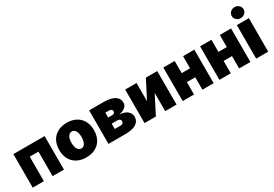

<svg xmlns="http://www.w3.org/2000/svg" viewBox="38 -1738 3855 2706"><g transform="rotate(-30 1966.0 -385.5)"><path d="M49.7 0V-545.5H558.2V0H373.6V-399.1H231.5V0Z M1072.1 -25.4Q1007.8 9.9 920.5 9.9Q833.1 9.9 768.8 -25.4Q704.5 -60.7 671.2 -124.1Q637.8 -187.5 637.8 -271.3Q637.8 -355.1 671.2 -418.5Q704.5 -481.9 768.8 -517.2Q833.1 -552.6 920.5 -552.6Q1007.8 -552.6 1072.1 -517.2Q1136.4 -481.9 1169.7 -418.5Q1203.1 -355.1 1203.1 -271.3Q1203.1 -187.5 1169.7 -124.1Q1136.4 -60.7 1072.1 -25.4ZM921.9 -134.9Q959.2 -134.9 981 -171.9Q1002.8 -208.8 1002.8 -272.7Q1002.8 -336.6 981 -373.6Q959.2 -410.5 921.9 -410.5Q882.5 -410.5 860.3 -373.8Q838.1 -337 838.1 -272.7Q838.1 -208.5 860.3 -171.7Q882.5 -134.9 921.9 -134.9Z M1282.7 0V-545.5H1521.3Q1633.2 -545.5 1695.1 -507.5Q1757.1 -469.5 1757.1 -396.3Q1757.1 -354.8 1721.1 -323.9Q1685 -293 1619.3 -282.7Q1664.1 -280.5 1698.5 -268.5Q1733 -256.4 1753.4 -237.7Q1773.8 -219.1 1783.9 -196.9Q1794 -174.7 1794 -150.6Q1794 -76.3 1733.8 -38.2Q1673.7 0 1558.2 0ZM1464.5 -137.8H1558.2Q1582 -137.8 1595.7 -149.1Q1609.4 -160.5 1609.4 -180.4Q1609.4 -201 1595.7 -212.7Q1582 -224.4 1558.2 -224.4H1464.5ZM1464.5 -323.9H1527Q1549.7 -323.9 1562.5 -334.5Q1575.3 -345.2 1575.3 -363.6Q1575.3 -382.1 1560.9 -392.8Q1546.5 -403.4 1521.3 -403.4H1464.5Z M2054 -250 2206 -545.5H2390.6V0H2206V-296.9L2054 0H1869.3V-545.5H2054Z M2674.7 -545.5V-348H2811.1V-545.5H2994.3V0H2811.1V-201.7H2674.7V0H2490.1V-545.5Z M3272.7 -545.5V-348H3409.1V-545.5H3592.3V0H3409.1V-201.7H3272.7V0H3088.1V-545.5Z M3686.1 0V-545.5H3882.1V0ZM3852.5 -628.6Q3824.2 -602.3 3784.1 -602.3Q3744 -602.3 3715.7 -628.6Q3687.5 -654.8 3687.5 -691.8Q3687.5 -728.7 3715.7 -755Q3744 -781.2 3784.1 -781.2Q3824.2 -781.2 3852.5 -755Q3880.7 -728.7 3880.7 -691.8Q3880.7 -654.8 3852.5 -628.6Z"/></g></svg>

Font: Karasuma Gothic
Style: Black
Weight: 900
Designer: Rasmus Andersson / Ryoko Nishizuka
Foundry: Genbu
Version: Version 1.00